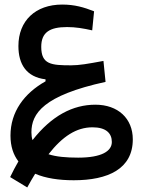

<svg xmlns="http://www.w3.org/2000/svg" viewBox="-20 -486 626 850"><path d="M100.6 343.8C112.3 322.3 124 302.2 135.7 283.2C182.1 303.2 240.7 312 306.6 312C457.5 312 567.9 262.2 567.9 130.9C567.9 38.1 502 -22.5 402.3 -22.5C302.7 -22.5 209 25.9 124 134.3C120.6 124 119.1 112.8 119.1 99.6C119.1 16.6 172.4 -63.5 447.3 -123.5L438 -216.3C367.2 -203.1 330.6 -196.8 294.9 -196.8C206.5 -196.8 162.6 -200.7 162.6 -278.8C162.6 -342.8 200.2 -366.2 276.9 -366.2C314.9 -366.2 348.6 -360.4 388.2 -351.6L396.5 -436C351.6 -453.6 310.5 -465.8 255.4 -465.8C136.7 -465.8 61.5 -394 61.5 -282.2C61.5 -201.2 97.2 -145 181.6 -134.8V-126C87.4 -73.2 26.4 8.8 26.4 114.3C26.4 162.1 39.1 199.2 61.5 228.5C48.8 250 37.1 272.9 24.9 297.9ZM194.8 196.8C256.8 117.7 318.4 77.6 389.6 77.6C450.2 77.6 475.1 104.5 475.1 142.6C475.1 183.1 430.2 211.9 326.2 211.9C272.9 211.9 228.5 208 194.8 196.8Z"/></svg>

Font: Cascadia Code PL
Style: Regular
Weight: 400
Monospace: yes
Designer: Aaron Bell
Foundry: Saja Typeworks
Version: Version 2404.023